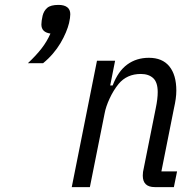

<svg xmlns="http://www.w3.org/2000/svg" viewBox="-20 -764 794 784"><path d="M219 -744Q242 -744 254.5 -734.5Q267 -725 267 -706Q267 -692 262 -670Q258 -653 249 -631.5Q240 -610 227 -588Q214 -566 196 -545Q178 -524 156 -506H94Q128 -538 150 -566.5Q172 -595 186 -627Q149 -632 149 -664Q149 -678 154 -700Q159 -720 173 -732Q187 -744 219 -744ZM273 0 376 -516H450L430 -415H440Q462 -473 499.5 -500.5Q537 -528 588 -528Q643 -528 671.5 -493Q700 -458 700 -394Q700 -378 697.5 -360Q695 -342 690 -320L639 -64H703L690 0H612Q563 0 563 -47Q563 -55 564 -62Q565 -69 567 -77L616 -322Q624 -360 624 -388Q624 -428 605.5 -445Q587 -462 555 -462Q498 -462 464 -421Q443 -395 427.5 -361.5Q412 -328 407 -300L347 0Z"/></svg>

Font: IBM Plex Sans Cond
Style: Italic
Weight: 400
Width: 3
Italic angle: -11°
Designer: Mike Abbink, Paul van der Laan, Pieter van Rosmalen
Foundry: Bold Monday
Version: Version 1.3